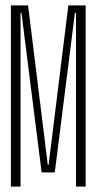

<svg xmlns="http://www.w3.org/2000/svg" viewBox="-20 -695 370 715"><path d="M20.5 0H56.5V-647H60L135 -53H184L259 -647H263V0H299V-675H234.5L161 -81H158L84.5 -675H20.5Z"/></svg>

Font: Anybody ExtraCondensed ExtraLight
Style: Regular
Weight: 250
Width: 2
Version: Version 1.113;gftools[0.9.25]